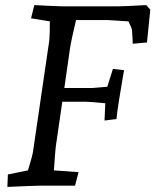

<svg xmlns="http://www.w3.org/2000/svg" viewBox="-20 -730 611 755"><path d="M11 -44 90 -60Q108 -119 110 -135L174 -572Q176 -600 176 -646L102 -658L115 -710Q210 -705 230 -705H443Q463 -705 555 -710L571 -692L558 -563L502 -558L501 -581L499 -612Q498 -620 485 -646L406 -651H279Q261 -576 255 -538L233 -384H343L368 -386L402 -389L424 -459L468 -454L464 -432Q456 -385 448.5 -339Q441 -293 438 -262L391 -256L394 -324Q332 -330 317 -330H225L201 -165Q197 -140 192 -60L289 -53L275 0H143Q122 0 9 5Z"/></svg>

Font: Andada Pro
Style: Italic
Weight: 400
Italic angle: -7°
Designer: Carolina Giovagnoli
Foundry: Huerta Tipografica
Version: Version 3.005; ttfautohint (v1.8.4)